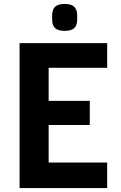

<svg xmlns="http://www.w3.org/2000/svg" viewBox="-20 -951 613 971"><path d="M522 -733V-608H226V-441H434V-319H226V-129H522V0H79V-733ZM307 -795Q274 -795 259.5 -808Q245 -821 244 -846Q243 -863 244 -880Q245 -904 259.5 -917.5Q274 -931 307 -931Q340 -931 354.5 -917.5Q369 -904 370 -880Q371 -863 370 -846Q369 -821 354.5 -808Q340 -795 307 -795Z"/></svg>

Font: Kreadon
Style: Bold
Weight: 700
Designer: Reiya WATANABE
Foundry: StudioGnu
Version: Version 1.003; ttfautohint (v1.8.4.7-5d5b);gftools[0.9.32]